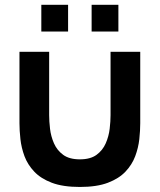

<svg xmlns="http://www.w3.org/2000/svg" viewBox="-20 -753 656 789"><path d="M60 -246.8V-540H182V-279.8Q182 -254.8 185.6 -223.8Q189.2 -192.8 201.8 -164Q214.4 -135.2 239.7 -116.7Q264.9 -98.2 308.2 -98.2Q351.4 -98.2 376.7 -116.7Q401.9 -135.2 414.5 -164Q427.1 -192.8 430.7 -223.8Q434.3 -254.8 434.3 -279.8V-540H556.3V-246.8Q556.3 -216.8 552.5 -181.3Q548.6 -145.8 535.7 -111.2Q522.8 -76.6 495.9 -48Q468.9 -19.3 423.4 -2Q377.9 15.3 308.2 15.3Q238.4 15.3 192.9 -2Q147.4 -19.3 120.5 -48Q93.5 -76.6 80.6 -111.2Q67.8 -145.8 63.9 -181.3Q60 -216.8 60 -246.8ZM466.5 -623.3H356.5V-733.3H466.5ZM259.8 -623.3H149.8V-733.3H259.8Z"/></svg>

Font: Manrope Variable Light
Style: Regular
Weight: 200
Designer: Mikhail Sharanda
Foundry: Mikhail Sharanda
Version: Version 4.505